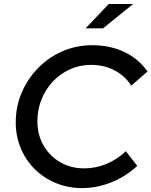

<svg xmlns="http://www.w3.org/2000/svg" viewBox="-20 -936 763 967"><path d="M394 11.3Q322.7 11.3 261.8 -13.8Q201 -39 155.5 -83.8Q110 -128.7 84.7 -189.2Q59.3 -249.7 59.3 -319.7Q59.3 -399.7 89.5 -470Q119.7 -540.3 172.5 -594Q225.3 -647.7 295.2 -678Q365 -708.3 444 -708.3Q534.7 -708.3 606.2 -674.3Q677.7 -640.3 723 -576L641.3 -504.7Q608.7 -555 555.8 -582.2Q503 -609.3 438.3 -609.3Q382 -609.3 333 -587.3Q284 -565.3 246.8 -526.2Q209.7 -487 189 -435.3Q168.3 -383.7 168.3 -324.7Q168.3 -257.3 199.2 -203.7Q230 -150 283.2 -119Q336.3 -88 404.3 -88Q461.7 -88 516.2 -110.5Q570.7 -133 613.7 -174.3L671.3 -100.7Q615 -47.7 541.8 -18.2Q468.7 11.3 394 11.3ZM411 -793.3 528 -916H650.7L499 -793.3Z"/></svg>

Font: Red Hat Display VF
Style: Italic
Weight: 300
Italic angle: -12°
Designer: Pentagram, MCKL
Foundry: Pentagram, MCKL
Version: Version 1.010